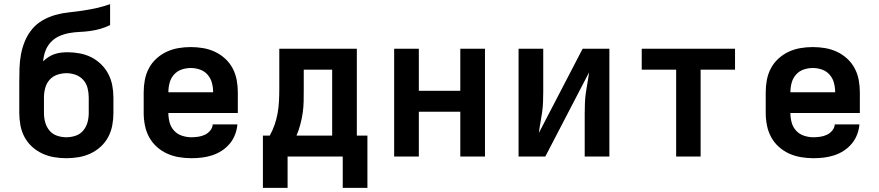

<svg xmlns="http://www.w3.org/2000/svg" viewBox="-20 -755 4240 926"><path d="M300 8Q270 8 240.5 3Q211 -2 184 -14.5Q157 -27 134.5 -47.5Q112 -68 98 -94.5Q84 -121 78.5 -150.5Q73 -180 73 -210V-358Q73 -392 74 -425.5Q75 -459 81 -492Q87 -525 100 -556.5Q113 -588 134.5 -614Q156 -640 185.5 -657Q215 -674 247.5 -683Q280 -692 313.5 -695.5Q347 -699 380.5 -704Q414 -709 447 -716.5Q480 -724 511 -735V-634Q489 -623 464.5 -616Q440 -609 414.5 -605.5Q389 -602 364 -601Q339 -600 314 -595.5Q289 -591 265.5 -580.5Q242 -570 224.5 -551Q207 -532 198.5 -508Q190 -484 188 -459Q199 -470 212.5 -479Q226 -488 241.5 -493.5Q257 -499 273.5 -501Q290 -503 306 -503Q335 -503 364.5 -497.5Q394 -492 420 -479Q446 -466 467.5 -445Q489 -424 502.5 -398Q516 -372 521.5 -343Q527 -314 527 -285V-210Q527 -180 521.5 -150.5Q516 -121 502 -94.5Q488 -68 465.5 -47.5Q443 -27 416 -14.5Q389 -2 359.5 3Q330 8 300 8ZM300 -93Q323 -93 345 -100.5Q367 -108 381.5 -125.5Q396 -143 402 -165Q408 -187 408 -210V-285Q408 -307 402.5 -329.5Q397 -352 382 -369Q367 -386 345.5 -394Q324 -402 301 -402Q278 -402 256 -394.5Q234 -387 219 -370Q204 -353 198 -330.5Q192 -308 192 -285V-210Q192 -187 198 -165Q204 -143 218.5 -125.5Q233 -108 255 -100.5Q277 -93 300 -93Z M903 8Q873 8 843 3Q813 -2 785.5 -14.5Q758 -27 735.5 -47.5Q713 -68 699 -94Q685 -120 679 -150Q673 -180 673 -210V-310Q673 -340 678.5 -369.5Q684 -399 698 -425.5Q712 -452 734.5 -472.5Q757 -493 784 -505.5Q811 -518 840.5 -523Q870 -528 900 -528Q930 -528 959.5 -523Q989 -518 1016 -505.5Q1043 -493 1065.5 -472.5Q1088 -452 1102 -425.5Q1116 -399 1121.5 -369.5Q1127 -340 1127 -310V-210H792Q792 -187 798 -164.5Q804 -142 819.5 -125Q835 -108 857.5 -100.5Q880 -93 903 -93Q919 -93 936 -95.5Q953 -98 968 -105Q983 -112 994 -125.5Q1005 -139 1006 -155H1125Q1123 -130 1113.5 -105.5Q1104 -81 1087.5 -61.5Q1071 -42 1049.5 -28Q1028 -14 1003.5 -6Q979 2 953.5 5Q928 8 903 8ZM792 -310H1008Q1008 -333 1002 -355.5Q996 -378 981 -395Q966 -412 944.5 -419.5Q923 -427 900 -427Q877 -427 855.5 -419.5Q834 -412 819 -395Q804 -378 798 -355.5Q792 -333 792 -310Z M1248 151V-101H1281Q1295 -126 1304.5 -153.5Q1314 -181 1319 -209.5Q1324 -238 1325.5 -267Q1327 -296 1327 -325V-520H1701V-101H1752V151H1633V0H1367V151ZM1410 -101H1582V-419H1445V-325Q1445 -296 1444.5 -267.5Q1444 -239 1440 -211Q1436 -183 1428.5 -155Q1421 -127 1410 -101Z M1881 0V-520H2000V-317H2200V-520H2319V0H2200V-216H2000V0Z M2481 0V-520H2600V-312Q2600 -287 2599 -262Q2598 -237 2594.5 -212.5Q2591 -188 2586.5 -163.5Q2582 -139 2579 -114L2790 -520H2919V0H2800V-208Q2800 -233 2801 -258Q2802 -283 2805.5 -307.5Q2809 -332 2813.5 -356.5Q2818 -381 2821 -406L2610 0Z M3241 0V-419H3075V-520H3525V-419H3359V0Z M3903 8Q3873 8 3843 3Q3813 -2 3785.5 -14.5Q3758 -27 3735.5 -47.5Q3713 -68 3699 -94Q3685 -120 3679 -150Q3673 -180 3673 -210V-310Q3673 -340 3678.5 -369.5Q3684 -399 3698 -425.5Q3712 -452 3734.5 -472.5Q3757 -493 3784 -505.5Q3811 -518 3840.5 -523Q3870 -528 3900 -528Q3930 -528 3959.5 -523Q3989 -518 4016 -505.5Q4043 -493 4065.5 -472.5Q4088 -452 4102 -425.5Q4116 -399 4121.5 -369.5Q4127 -340 4127 -310V-210H3792Q3792 -187 3798 -164.5Q3804 -142 3819.5 -125Q3835 -108 3857.5 -100.5Q3880 -93 3903 -93Q3919 -93 3936 -95.5Q3953 -98 3968 -105Q3983 -112 3994 -125.5Q4005 -139 4006 -155H4125Q4123 -130 4113.5 -105.5Q4104 -81 4087.5 -61.5Q4071 -42 4049.5 -28Q4028 -14 4003.5 -6Q3979 2 3953.5 5Q3928 8 3903 8ZM3792 -310H4008Q4008 -333 4002 -355.5Q3996 -378 3981 -395Q3966 -412 3944.5 -419.5Q3923 -427 3900 -427Q3877 -427 3855.5 -419.5Q3834 -412 3819 -395Q3804 -378 3798 -355.5Q3792 -333 3792 -310Z"/></svg>

Font: Iosevka Fixed Extended
Style: Bold
Weight: 700
Width: 7
Monospace: yes
Designer: Belleve Invis
Foundry: Belleve Invis
Version: Version 24.1.1; ttfautohint (v1.8.4)